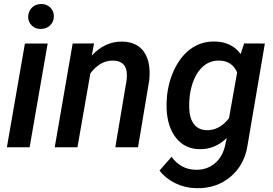

<svg xmlns="http://www.w3.org/2000/svg" viewBox="-20 -750 1392 978"><path d="M130.9 0H15.1L106.9 -528.3H222.7ZM123.5 -663.6Q123.5 -690.4 141.1 -709.5Q158.7 -728.5 188.5 -729.5Q216.8 -730.5 235.6 -712.2Q254.4 -693.8 254.4 -667.5Q254.4 -639.6 236.1 -621.6Q217.8 -603.5 189.5 -602.5Q161.6 -601.6 142.6 -619.4Q123.5 -637.2 123.5 -663.6Z M459 -528.8 447.3 -466.8Q515.1 -540 604 -538.1Q678.2 -536.6 713.9 -485.1Q749.5 -433.6 740.2 -341.3L683.1 0H567.4L625 -342.8Q627.4 -363.8 625.5 -381.8Q619.1 -439.9 556.2 -441.4Q490.2 -442.4 440.4 -376.5L374.5 0H258.8L350.1 -528.3Z M831.1 -264.6Q840.3 -343.8 873.8 -407.7Q907.2 -471.7 958 -505.6Q1008.8 -539.6 1074.2 -538.6Q1161.1 -536.6 1205.6 -474.6L1223.6 -528.8L1329.1 -528.3L1241.7 -14.6Q1227.1 88.9 1154.5 150.1Q1082 211.4 978 208.5Q922.4 207.5 872.6 183.1Q822.8 158.7 792.5 118.7L854 48.8Q900.4 112.8 975.1 114.7Q1031.7 116.7 1072.5 83.7Q1113.3 50.8 1127 -10.3L1135.3 -47.4Q1074.2 11.7 996.6 9.8Q922.4 8.8 877.7 -46.4Q833 -101.6 828.6 -194.8Q827.1 -224.1 831.1 -264.6ZM945.8 -254.4Q942.9 -229.5 943.8 -200.7Q944.8 -148.9 967.3 -118.7Q989.7 -88.4 1031.2 -86.9Q1097.2 -84.5 1146.5 -147.9L1188 -381.3Q1162.6 -439.5 1097.7 -441.4Q1039.1 -442.9 999 -396Q959 -349.1 946.8 -264.6Z"/></svg>

Font: TypoPRO Roboto
Style: Italic
Weight: 500
Italic angle: -12°
Designer: Google
Version: Version 2.136; 2016